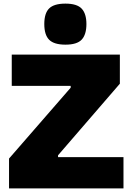

<svg xmlns="http://www.w3.org/2000/svg" viewBox="-20 -1042 730 1062"><path d="M342 -795Q279 -795 252 -822Q225 -849 225 -909Q225 -969 252 -995.5Q279 -1022 342 -1022Q406 -1022 432 -994Q458 -966 458 -909Q458 -851 432 -823Q406 -795 342 -795ZM30 -165 371 -557V-567H45V-740H643V-579L301 -183V-173H663V0H30Z"/></svg>

Font: Encode Sans Normal
Style: Black
Weight: 900
Designer: Pablo Impallari, Andres Torresi
Foundry: Pablo Impallari, Andres Torresi
Version: Version 1.000; ttfautohint (v1.00) -l 8 -r 50 -G 200 -x 14 -